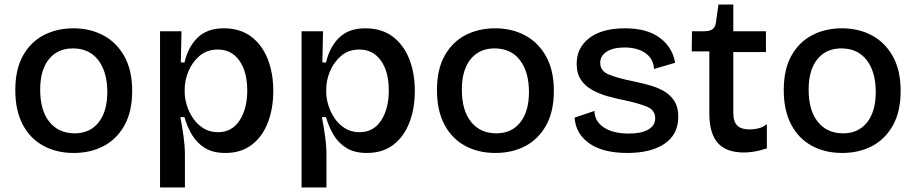

<svg xmlns="http://www.w3.org/2000/svg" viewBox="-20 -657 4011 841"><path d="M303 13Q227 13 169 -19Q111 -51 79 -112.5Q47 -174 47 -262Q47 -353 80.5 -413Q114 -473 171.5 -503Q229 -533 302 -533Q375 -533 433 -502Q491 -471 525 -410Q559 -349 559 -259Q559 -168 525 -107.5Q491 -47 433.5 -17Q376 13 303 13ZM307 -73Q374 -73 412 -121Q450 -169 450 -254Q450 -342 410.5 -393.5Q371 -445 299 -445Q233 -445 194.5 -398Q156 -351 156 -264Q156 -173 196.5 -123Q237 -73 307 -73Z M681 164V-520H775L772 -384L788 -383Q804 -452 846 -492.5Q888 -533 960 -533Q1031 -533 1079 -497.5Q1127 -462 1152 -400Q1177 -338 1177 -259Q1177 -181 1153 -119.5Q1129 -58 1082.5 -22.5Q1036 13 967 13Q913 13 878 -8.5Q843 -30 821.5 -65.5Q800 -101 788 -144H770Q778 -103 784 -59.5Q790 -16 790 21V164ZM935 -78Q996 -78 1029.5 -129.5Q1063 -181 1063 -260Q1063 -343 1028.5 -391.5Q994 -440 934 -440Q887 -440 855 -413Q823 -386 806 -346Q789 -306 789 -267V-252Q789 -227 798 -197Q807 -167 825 -140Q843 -113 870.5 -95.5Q898 -78 935 -78Z M1301 164V-520H1395L1392 -384L1408 -383Q1424 -452 1466 -492.5Q1508 -533 1580 -533Q1651 -533 1699 -497.5Q1747 -462 1772 -400Q1797 -338 1797 -259Q1797 -181 1773 -119.5Q1749 -58 1702.5 -22.5Q1656 13 1587 13Q1533 13 1498 -8.5Q1463 -30 1441.5 -65.5Q1420 -101 1408 -144H1390Q1398 -103 1404 -59.5Q1410 -16 1410 21V164ZM1555 -78Q1616 -78 1649.5 -129.5Q1683 -181 1683 -260Q1683 -343 1648.5 -391.5Q1614 -440 1554 -440Q1507 -440 1475 -413Q1443 -386 1426 -346Q1409 -306 1409 -267V-252Q1409 -227 1418 -197Q1427 -167 1445 -140Q1463 -113 1490.5 -95.5Q1518 -78 1555 -78Z M2150 13Q2074 13 2016 -19Q1958 -51 1926 -112.5Q1894 -174 1894 -262Q1894 -353 1927.5 -413Q1961 -473 2018.5 -503Q2076 -533 2149 -533Q2222 -533 2280 -502Q2338 -471 2372 -410Q2406 -349 2406 -259Q2406 -168 2372 -107.5Q2338 -47 2280.5 -17Q2223 13 2150 13ZM2154 -73Q2221 -73 2259 -121Q2297 -169 2297 -254Q2297 -342 2257.5 -393.5Q2218 -445 2146 -445Q2080 -445 2041.5 -398Q2003 -351 2003 -264Q2003 -173 2043.5 -123Q2084 -73 2154 -73Z M2728 13Q2620 13 2560.5 -29.5Q2501 -72 2497 -142L2584 -171Q2584 -127 2624 -99.5Q2664 -72 2735 -72Q2789 -72 2819.5 -89.5Q2850 -107 2850 -139Q2850 -175 2813 -190Q2776 -205 2715 -218Q2678 -225 2641.5 -235.5Q2605 -246 2574 -263Q2543 -280 2524.5 -307.5Q2506 -335 2506 -378Q2506 -448 2561.5 -490.5Q2617 -533 2718 -533Q2814 -533 2870 -491.5Q2926 -450 2937 -382L2845 -355Q2842 -400 2807 -424.5Q2772 -449 2716 -449Q2665 -449 2637 -430.5Q2609 -412 2609 -382Q2609 -346 2647 -330.5Q2685 -315 2744 -303Q2783 -295 2820.5 -285Q2858 -275 2887 -258.5Q2916 -242 2933.5 -215Q2951 -188 2951 -146Q2951 -68 2891 -27.5Q2831 13 2728 13Z M3239 11Q3161 11 3124 -31Q3087 -73 3087 -160V-432H3010L3011 -520H3062Q3088 -520 3100.5 -528.5Q3113 -537 3116 -559L3127 -637H3192V-520H3335V-429H3192V-163Q3192 -124 3209.5 -107Q3227 -90 3263 -90Q3281 -90 3301 -94.5Q3321 -99 3339 -113V-7Q3309 3 3284 7Q3259 11 3239 11Z M3669 13Q3593 13 3535 -19Q3477 -51 3445 -112.5Q3413 -174 3413 -262Q3413 -353 3446.5 -413Q3480 -473 3537.5 -503Q3595 -533 3668 -533Q3741 -533 3799 -502Q3857 -471 3891 -410Q3925 -349 3925 -259Q3925 -168 3891 -107.5Q3857 -47 3799.5 -17Q3742 13 3669 13ZM3673 -73Q3740 -73 3778 -121Q3816 -169 3816 -254Q3816 -342 3776.5 -393.5Q3737 -445 3665 -445Q3599 -445 3560.5 -398Q3522 -351 3522 -264Q3522 -173 3562.5 -123Q3603 -73 3673 -73Z"/></svg>

Font: Bricolage Grotesque 12pt Medium
Style: Regular
Weight: 500
Designer: Mathieu Triay
Foundry: Atelier Triay
Version: Version 1.001; ttfautohint (v1.8.4.7-5d5b);gftools[0.9.33.de